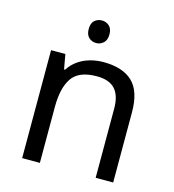

<svg xmlns="http://www.w3.org/2000/svg" viewBox="-109 -829 837 921"><g transform="rotate(15 309.0 -368.5)"><path d="M285 -737Q305 -737 320.5 -723.5Q336 -710 336 -681Q336 -653 320.5 -639Q305 -625 285 -625Q263 -625 248 -639Q233 -653 233 -681Q233 -710 248 -723.5Q263 -737 285 -737ZM343 -546Q439 -546 488 -499.5Q537 -453 537 -349V0H450V-343Q450 -408 421 -440Q392 -472 330 -472Q241 -472 207 -422Q173 -372 173 -278V0H85V-536H156L169 -463H174Q192 -491 218.5 -509.5Q245 -528 277 -537Q309 -546 343 -546Z"/></g></svg>

Font: binaryv115
Style: Book
Weight: 400
Designer: Jelle Bosma - Monotype Design Team
Foundry: Monotype Imaging Inc.
Version: Version 2.003